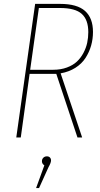

<svg xmlns="http://www.w3.org/2000/svg" viewBox="-20 -701 512 979"><path d="M454.1 -538.1Q454.1 -502 444.6 -468.5Q435.1 -435.1 416 -405.5Q397 -376 364.3 -355.2Q331.5 -334.5 289.1 -327.1L398.9 0H375L267.1 -324.2H265.1H130.9L85.9 0H63L159.2 -681.2H286.1Q373.5 -681.2 413.8 -645Q454.1 -608.9 454.1 -538.1ZM251 -345.2Q289.6 -345.2 320.8 -356.7Q352.1 -368.2 372.1 -387Q392.1 -405.8 405.5 -431.2Q418.9 -456.5 424.6 -482.9Q430.2 -509.3 430.2 -537.1Q430.2 -600.1 397 -630.1Q363.8 -660.2 286.1 -660.2H178.2L133.8 -345.2ZM219.2 96.2Q229 96.2 234.6 102.1Q240.2 107.9 240.2 117.2Q240.2 128.9 227.1 151.9L179.2 257.8H164.1L206.1 142.1Q193.8 134.3 193.8 121.1Q193.8 110.4 200.9 103.3Q208 96.2 219.2 96.2Z"/></svg>

Font: Fira Sans Compressed Thin
Style: Italic
Weight: 100
Width: 3
Italic angle: -8°
Designer: Carrois Corporate & Edenspiekermann AG
Foundry: Carrois Corporate GbR & Edenspiekermann AG
Version: Version 4.203;PS 004.203;hotconv 1.0.88;makeotf.lib2.5.64775